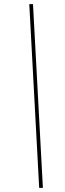

<svg xmlns="http://www.w3.org/2000/svg" viewBox="-20 -760 315 931"><path d="M170 151 122 -740H140L188 151Z"/></svg>

Font: IBM Plex Sans Condensed Thin
Style: Italic
Weight: 100
Width: 3
Italic angle: -11°
Designer: Mike Abbink, Paul van der Laan, Pieter van Rosmalen
Foundry: Bold Monday
Version: Version 1.3